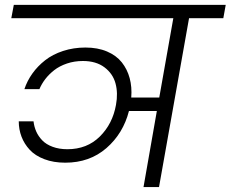

<svg xmlns="http://www.w3.org/2000/svg" viewBox="-20 -760 937 780"><path d="M25.9 -686 36.1 -740.2H897L887.2 -686H748L626 0H563L617.2 -309.1H503.9Q480.5 -217.8 412.4 -158.4Q344.2 -99.1 245.1 -99.1Q197.3 -99.1 160.2 -113.3Q123 -127.4 100.8 -151.4Q78.6 -175.3 67.4 -204.8Q56.2 -234.4 56.2 -267.1H116.2Q118.7 -245.1 127.2 -225.8Q135.7 -206.5 151.6 -189.9Q167.5 -173.3 193.8 -163.6Q220.2 -153.8 253.9 -153.8Q333.5 -153.8 385.5 -205.3Q437.5 -256.8 451.2 -334Q460 -381.8 449.2 -421.4Q438.5 -460.9 404.3 -486.6Q370.1 -512.2 316.9 -512.2Q282.2 -512.2 252 -502Q221.7 -491.7 200.2 -474.9Q178.7 -458 163.8 -438.5Q148.9 -418.9 140.1 -397.9H79.1Q90.3 -431.6 111.6 -461.4Q132.8 -491.2 163.3 -515.1Q193.8 -539.1 236.3 -553Q278.8 -566.9 327.1 -566.9Q377 -566.9 414.8 -550.8Q452.6 -534.7 474.9 -506.6Q497.1 -478.5 506.8 -442.4Q516.6 -406.2 513.2 -363.8H627L684.1 -686Z"/></svg>

Font: SVN-Poppins Light
Style: Italic
Weight: 300
Italic angle: -10°
Designer: Ninad Kale (Devanagari), Jonny Pinhorn (Latin)
Foundry: Indian Type Foundry
Version: Version 3.002 2017